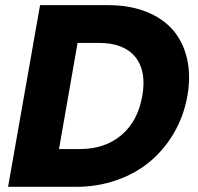

<svg xmlns="http://www.w3.org/2000/svg" viewBox="-20 -722 767 742"><path d="M397.9 -702.1Q481 -702.1 545.4 -676.5Q609.9 -650.9 649.2 -605Q688.5 -559.1 703.1 -493.9Q717.8 -428.7 704.1 -351.1Q690.4 -273.9 652.6 -208.7Q614.7 -143.6 559.3 -97.4Q503.9 -51.3 430.4 -25.6Q356.9 0 273.9 0H11.2L134.8 -702.1ZM208 -146H289.1Q385.7 -146 449.5 -200.2Q513.2 -254.4 529.8 -351.1Q546.9 -447.8 502.7 -502Q458.5 -556.2 361.8 -556.2H279.8Z"/></svg>

Font: SVN-Poppins
Style: Bold Italic
Weight: 700
Italic angle: -10°
Designer: Ninad Kale (Devanagari), Jonny Pinhorn (Latin)
Foundry: Indian Type Foundry
Version: Version 3.002 2017